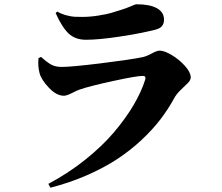

<svg xmlns="http://www.w3.org/2000/svg" viewBox="-20 -813 1040 898"><path d="M747.1 -721.2Q747.1 -702.6 737.5 -690.9Q728 -679.2 705.1 -673.8Q637.7 -656.7 539.6 -641.8Q441.4 -627 381.8 -627Q332 -627 301 -656.2Q270 -685.5 240.2 -752L248 -758.8Q268.1 -747.1 291.3 -741.2Q314.5 -735.4 328.1 -734.6Q341.8 -733.9 365.2 -733.9Q402.3 -733.9 441.9 -740.5Q481.4 -747.1 499 -752.2Q516.6 -757.3 546.9 -767.1Q565.9 -772.9 582.5 -779.8Q599.1 -786.6 606.7 -789.8Q614.3 -793 619.1 -793Q680.2 -793 713.6 -774.7Q747.1 -756.3 747.1 -721.2ZM165 -471.2Q156.2 -504.9 160.2 -541L171.9 -546.9Q200.7 -521 220 -510.5Q239.3 -500 269 -500Q314 -500 447.8 -516.4Q581.5 -532.7 643.1 -544.9Q664.1 -548.8 689 -562.5Q713.9 -576.2 726.1 -576.2Q749 -576.2 783.9 -555.2Q818.8 -534.2 845.5 -504.2Q872.1 -474.1 872.1 -451.2Q872.1 -438.5 858.9 -425Q845.7 -411.6 825.7 -392.8Q805.7 -374 794.9 -354Q766.6 -302.2 730.5 -254.9Q694.3 -207.5 642.6 -158.9Q590.8 -110.4 529.5 -69.8Q468.3 -29.3 387.7 6.1Q307.1 41.5 215.8 64.9L206.1 46.9Q299.3 -2.4 378.9 -66.2Q458.5 -129.9 513.4 -194.8Q568.4 -259.8 605 -322Q641.6 -384.3 659.2 -440.9Q664.1 -458 647.9 -458Q618.7 -458 508.8 -434.1Q398.9 -410.2 352.1 -394Q342.8 -391.1 317.4 -378.2Q292 -365.2 278.8 -365.2Q244.1 -365.2 208.5 -402.8Q172.9 -440.4 165 -471.2Z"/></svg>

Font: Noto Serif JP Black
Style: Regular
Weight: 900
Designer: Ryoko NISHIZUKA  (kana & ideographs); Frank Grießhammer (Latin, Greek & Cyrillic); Wenlong ZHANG  (bopomofo); Sandoll Co
Foundry: Adobe Systems Incorporated
Version: Version 1.001;PS 1.001;hotconv 16.6.54;makeotf.lib2.5.65590